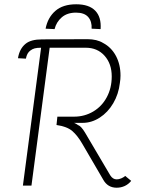

<svg xmlns="http://www.w3.org/2000/svg" viewBox="-20 -868 736 897"><path d="M122 -632Q106 -621 101 -594L64 -596Q71 -640 99 -663Q124 -684 176 -684L388 -685Q433 -685 462 -667Q500 -647 521.5 -607Q543 -567 543 -515Q543 -498 540 -480Q534 -428 509 -385.5Q484 -343 446 -318.5Q408 -294 366 -294H326Q341 -287 344 -284Q359 -279 377 -249L495 -49Q507 -30 525 -30Q535 -30 546 -34.5Q557 -39 565 -46L593 -23Q580 -7 562.5 1Q545 9 525 9Q483 9 462 -29L364 -197Q342 -235 317.5 -256Q293 -277 244 -284L248 -323H326Q375 -323 415.5 -347Q456 -371 479 -414Q502 -457 502 -511Q502 -570 468.5 -607.5Q435 -645 381 -645H212L127 -1H87L172 -645Q153 -645 142 -642Q131 -639 122 -632ZM450 -732 408 -734Q410 -768 392 -788.5Q374 -809 335 -809Q294 -809 268.5 -787Q243 -765 235 -732L193 -734Q203 -786 238.5 -817Q274 -848 336 -848Q396 -848 425 -818Q454 -788 450 -732Z"/></svg>

Font: Bellota Light
Style: Italic
Weight: 300
Italic angle: -7.5°
Designer: Kemie Guaida
Foundry: Kemie Guaida
Version: Version 4.001